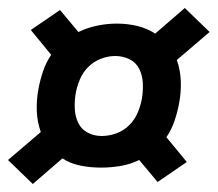

<svg xmlns="http://www.w3.org/2000/svg" viewBox="-22 -580 544 480"><path d="M60 -120 -2 -180 80 -250Q71 -275 70 -302.5Q69 -330 74 -357Q78 -379 85.5 -401.5Q93 -424 106 -443L55 -505L128 -555L174 -500Q197 -511 221.5 -516Q246 -521 270 -521Q297 -521 321.5 -515Q346 -509 366 -496L440 -560L502 -500L420 -430Q429 -405 430 -377.5Q431 -350 426 -323Q422 -301 414.5 -278.5Q407 -256 394 -237L445 -175L372 -125L326 -180Q303 -169 279 -165Q255 -161 231 -161H230Q230 -161 230 -161Q230 -161 230 -161Q204 -161 179 -166Q154 -171 134 -184ZM232 -240Q250 -240 268.5 -246.5Q287 -253 301 -267Q315 -281 322.5 -299Q330 -317 333 -335Q336 -354 335 -373Q334 -392 326 -408Q318 -424 301.5 -432Q285 -440 266 -440Q248 -440 230 -433Q212 -426 198.5 -412.5Q185 -399 177.5 -381Q170 -363 167 -345Q164 -326 165 -307.5Q166 -289 173.5 -273Q181 -257 197 -248.5Q213 -240 232 -240Z"/></svg>

Font: Iosevka Curly Slab HvObl
Style: Regular
Weight: 900
Italic angle: -9°
Monospace: yes
Designer: Belleve Invis
Foundry: Belleve Invis
Version: Version 11.1.0; ttfautohint (v1.8.3)